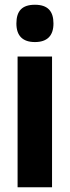

<svg xmlns="http://www.w3.org/2000/svg" viewBox="-20 -788 294 808"><path d="M127 -768C73 -768 49 -742 49 -689C49 -637 76 -611 127 -611C178 -611 205 -637 205 -689C205 -741 181 -768 127 -768ZM199 -550H54V0H199Z"/></svg>

Font: Noto Sans Arabic UI XCn XBd
Style: Regular
Weight: 800
Width: 2
Designer: Monotype Design Team, Nadine Chahine and Nizar Qandah
Foundry: Monotype Imaging Inc.
Version: Version 2.010